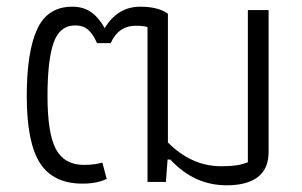

<svg xmlns="http://www.w3.org/2000/svg" viewBox="-20 -544 903 574"><path d="M489 -67H481L476 0H421V-463Q409 -467 386 -467Q334 -467 311 -415H270Q259 -441 244 -454.5Q229 -468 205 -468Q158 -468 140 -415.5Q122 -363 122 -257Q122 -144 147.5 -97.5Q173 -51 231 -51Q262 -51 286 -58L299 -9Q269 5 227 5Q139 5 99.5 -56.5Q60 -118 60 -257Q60 -389 91 -456.5Q122 -524 196 -524Q229 -524 252 -508Q275 -492 293 -460Q332 -524 399 -524Q453 -524 482 -503V-118Q553 -47 641 -47Q668 -47 685.5 -49.5Q703 -52 721 -59V-514H783V-90Q783 -39 750.5 -14.5Q718 10 658 10Q610 10 568.5 -8.5Q527 -27 489 -67Z"/></svg>

Font: Athiti
Style: Regular
Weight: 400
Designer: CadsonDemak Team
Foundry: CadsonDemak
Version: Version 1.033